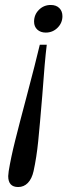

<svg xmlns="http://www.w3.org/2000/svg" viewBox="-20 -607 287 772"><path d="M231 -542Q231 -515 211.5 -495.5Q192 -476 164 -476Q143 -476 130 -488Q117 -500 117 -520Q117 -548 136.5 -567.5Q156 -587 184 -587Q206 -587 218.5 -574.5Q231 -562 231 -542ZM150 -223Q140 -102 133.5 -38Q127 26 115 81Q108 112 92 128.5Q76 145 53 145Q13 145 13 101Q13 95 15 81Q24 26 41 -42Q58 -110 87 -219Q123 -355 140 -427H168Q160 -363 150 -223Z"/></svg>

Font: Fahkwang
Style: Italic
Weight: 400
Italic angle: -10°
Version: Version 1.000; ttfautohint (v1.6)